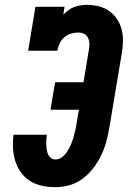

<svg xmlns="http://www.w3.org/2000/svg" viewBox="-20 -763 540 791"><path d="M209 8Q181 8 154 2.5Q127 -3 104.5 -17Q82 -31 66.5 -52.5Q51 -74 43 -99.5Q35 -125 33.5 -153Q32 -181 36 -208H173Q172 -198 171 -187.5Q170 -177 170.5 -166.5Q171 -156 172.5 -146Q174 -136 178 -127Q182 -118 190 -112Q198 -106 209 -106Q224 -106 237 -116.5Q250 -127 258.5 -141Q267 -155 273 -169.5Q279 -184 283 -198.5Q287 -213 290.5 -228Q294 -243 296 -258L305 -311H188L207 -424H324L347 -563Q349 -575 348 -587.5Q347 -600 341 -610Q335 -620 324.5 -624.5Q314 -629 301 -629Q286 -629 271 -624Q256 -619 244 -608.5Q232 -598 225.5 -583.5Q219 -569 216 -554H96L126 -735H246L241 -703Q251 -713 262.5 -721.5Q274 -730 286.5 -734.5Q299 -739 312.5 -741Q326 -743 339 -743Q364 -743 387.5 -737Q411 -731 430 -717.5Q449 -704 462 -684.5Q475 -665 481 -642Q487 -619 486.5 -594Q486 -569 482 -545L431 -240Q426 -210 418.5 -181.5Q411 -153 398 -125.5Q385 -98 366 -72.5Q347 -47 322 -28Q297 -9 267.5 -0.5Q238 8 209 8Z"/></svg>

Font: Iosevka Slab Heavy
Style: Italic
Weight: 900
Italic angle: -9°
Monospace: yes
Designer: Belleve Invis
Foundry: Belleve Invis
Version: Version 11.1.0; ttfautohint (v1.8.3)